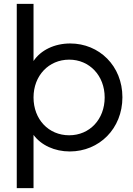

<svg xmlns="http://www.w3.org/2000/svg" viewBox="-20 -765 684 985"><path d="M340 -542C489 -542 608 -427 608 -266C608 -105 489 12 338 12C260 12 191 -20 152 -73C152 -73 152 200 152 200C152 200 66 200 66 200C66 200 66 -745 66 -745C66 -745 152 -745 152 -745C152 -745 152 -452 152 -452C189 -508 260 -542 340 -542ZM335 -71C440 -71 517 -153 517 -265C517 -377 439 -459 335 -459C230 -459 152 -377 152 -265C152 -153 229 -71 335 -71Z"/></svg>

Font: Preevio_Regular
Style: Regular
Weight: 500
Designer: Gumpita Rahayu
Foundry: Tokotype Studio
Version: ""